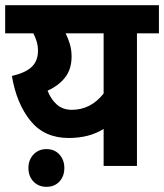

<svg xmlns="http://www.w3.org/2000/svg" viewBox="-20 -642 635 743"><path d="M595 -622V-513H510V0H381V-143Q325 -108 246 -108Q152 -108 98 -174.5Q44 -241 26 -348Q78 -360 102.5 -383Q127 -406 127 -446Q127 -464 122 -481Q117 -498 109 -513H0V-622ZM164 -291Q178 -256 201 -236.5Q224 -217 258 -217Q331 -217 381 -280V-513H234Q244 -493 250.5 -471Q257 -449 257 -423Q257 -375 232.5 -343Q208 -311 164 -291ZM90 8Q90 -23 109.5 -44Q129 -65 160 -65Q191 -65 210 -44Q229 -23 229 8Q229 40 210 60.5Q191 81 160 81Q129 81 109.5 60.5Q90 40 90 8Z"/></svg>

Font: Noto Sans Devanagari UI SemiCondensed
Style: Bold
Weight: 700
Width: 4
Designer: Jelle Bosma - Monotype Design Team
Foundry: Monotype Imaging Inc.
Version: Version 2.004; ttfautohint (v1.8.4.7-5d5b)